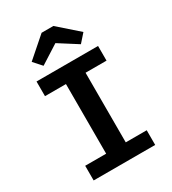

<svg xmlns="http://www.w3.org/2000/svg" viewBox="-220 -1047 1040 1162"><g transform="rotate(-30 300.0 -466.0)"><path d="M515 -691.5V-589H368.5V-102.5H515V0H85V-102.5H231.5V-589H85V-691.5ZM341.5 -931.5 480.5 -809 430.5 -752.5 300 -835.5 169.5 -752.5 119 -809 259 -931.5Z"/></g></svg>

Font: Fira Code Light SemiBold
Style: Regular
Weight: 600
Monospace: yes
Version: Version 5.002